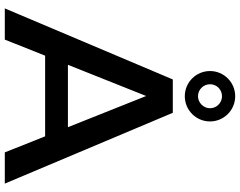

<svg xmlns="http://www.w3.org/2000/svg" viewBox="-120 -880 1000 800"><g transform="rotate(90 380.0 -480.0)"><path d="M450 -700H311L15 0H145L212 -168H548L615 0H745ZM381 -750C439 -750 486 -797 486 -855C486 -913 439 -960 381 -960C323 -960 276 -913 276 -855C276 -797 323 -750 381 -750ZM381 -805C353 -805 331 -828 331 -855C331 -883 353 -905 381 -905C408 -905 431 -883 431 -855C431 -828 408 -805 381 -805ZM250 -263 380 -589 510 -263Z"/></g></svg>

Font: Gully Medium
Style: Regular
Weight: 500
Designer: jaikishan Patel
Foundry: MagicType
Version: Version 1.000;Glyphs 3.2 (3242)